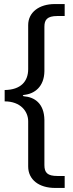

<svg xmlns="http://www.w3.org/2000/svg" viewBox="-20 -762 360 947"><path d="M119 -421C119 -361 83 -319 3 -318V-262C82 -262 119 -212 119 -164V59C119 124 172 165 252 165H299V106H264C214 106 199 90 199 52V-170C198 -253 149 -283 99 -287C90 -288 91 -293 99 -294C150 -299 198 -334 199 -411V-630C199 -664 212 -683 263 -683H299V-742H250C174 -742 119 -702 119 -638Z"/></svg>

Font: Cheyenne Sans
Style: Regular
Weight: 400
Designer: The Public Sans project authors (U.S. Web Design System), Libre Franklin designed by Pablo Impallari and Rodrigo Fuenzal
Foundry: The Cheyenne Sans Project Authors
Version: Version 2.007